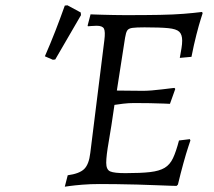

<svg xmlns="http://www.w3.org/2000/svg" viewBox="-20 -693 804 723"><path d="M380 -80Q380 -54 395 -47.5Q410 -41 452 -41Q510 -41 545 -45Q580 -49 600 -61Q620 -73 631.5 -97.5Q643 -122 654 -164L695 -169L697 -164Q697 -164 689 -140Q681 -116 670.5 -78Q660 -40 650 2L645 7Q645 7 624 6.5Q603 6 569.5 4.5Q536 3 496.5 2Q457 1 420 0.5Q383 0 356 0Q320 0 290 2.5Q260 5 242 7.5Q224 10 224 10L235 -33Q279 -39 297 -56.5Q315 -74 320 -117L373 -542Q377 -574 371.5 -585Q366 -596 344 -596Q336 -596 323.5 -595Q311 -594 311 -594L310 -597L321 -639Q321 -639 333 -638.5Q345 -638 365 -637.5Q385 -637 408 -636.5Q431 -636 452 -636Q529 -636 581.5 -637Q634 -638 671.5 -641Q709 -644 741 -648L743 -643Q743 -643 736 -621Q729 -599 719.5 -562Q710 -525 701 -479L657 -475Q657 -475 659 -486Q661 -497 663.5 -512Q666 -527 666 -540Q666 -563 655 -573.5Q644 -584 613.5 -587Q583 -590 524 -590Q493 -590 478.5 -588Q464 -586 459 -578Q454 -570 451 -551L420 -352Q436 -352 466.5 -351.5Q497 -351 519 -351Q532 -351 551.5 -352.5Q571 -354 590.5 -356.5Q610 -359 623.5 -360.5Q637 -362 637 -362L640 -358L620 -302Q620 -302 597.5 -303Q575 -304 543.5 -304.5Q512 -305 485 -305Q464 -305 443.5 -302.5Q423 -300 411 -298Q399 -214 389.5 -160Q380 -106 380 -80ZM285 -636 188 -469 179 -468 149 -481Q170 -529 188.5 -576.5Q207 -624 224 -672L234 -673L284 -646Z"/></svg>

Font: Alegreya
Style: Italic
Weight: 400
Italic angle: -7°
Designer: Juan Pablo del Peral
Foundry: Huerta Tipografica
Version: Version 2.009